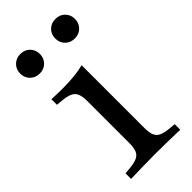

<svg xmlns="http://www.w3.org/2000/svg" viewBox="-200 -660 706 706"><g transform="rotate(-45 153.0 -306.5)"><path d="M117.7 -206.5V-316.9Q117.7 -351.6 104.4 -365.7Q91.1 -379.8 55.6 -383.1L29 -385.5V-414.5Q45.2 -413.7 58.1 -413.3Q71 -412.9 84.7 -412.9Q117.7 -412.9 146 -415.7Q174.2 -418.5 196 -424.2V-414.5V-206.5ZM157.3 -2.4Q119.4 -2.4 89.9 -1.6Q60.5 -0.8 29 0V-29L56.5 -31.5Q91.1 -34.7 104.4 -48.4Q117.7 -62.1 117.7 -96V-206.5H196V-96Q196 -62.1 209.3 -48.4Q222.6 -34.7 257.3 -31.5L284.7 -29V0Q253.2 -0.8 223.8 -1.6Q194.4 -2.4 157.3 -2.4ZM248.4 -511.3Q225.8 -511.3 211.3 -525.8Q196.8 -540.3 196.8 -562.1Q196.8 -583.9 211.3 -598.4Q225.8 -612.9 248.4 -612.9Q270.2 -612.9 284.7 -598.4Q299.2 -583.9 299.2 -562.1Q299.2 -540.3 284.7 -525.8Q270.2 -511.3 248.4 -511.3ZM66.1 -511.3Q43.5 -511.3 29 -525.8Q14.5 -540.3 14.5 -562.1Q14.5 -583.9 29 -598.4Q43.5 -612.9 66.1 -612.9Q87.9 -612.9 102.4 -598.4Q116.9 -583.9 116.9 -562.1Q116.9 -540.3 102.4 -525.8Q87.9 -511.3 66.1 -511.3Z"/></g></svg>

Font: Playfair 5pt SemiExpanded Light
Style: Regular
Weight: 400
Version: Version 2.203